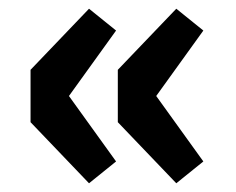

<svg xmlns="http://www.w3.org/2000/svg" viewBox="-20 -472 540 440"><path d="M184 -52 50 -192V-312L184 -452L246 -402L138 -252L246 -102ZM384 -52 250 -192V-312L384 -452L446 -402L338 -252L446 -102Z"/></svg>

Font: Mada Black
Style: Regular
Weight: 900
Designer: Khaled Hosny
Version: Version 1.5